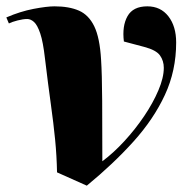

<svg xmlns="http://www.w3.org/2000/svg" viewBox="-20 -555 618 606"><path d="M254 31 160 -11Q159 -63 154 -114Q149 -165 140.5 -226Q132 -287 122 -370Q116 -423 107 -449.5Q98 -476 87.5 -485.5Q77 -495 66 -495Q53 -495 35.5 -490.5Q18 -486 8 -481L0 -500Q44 -519 86 -527Q128 -535 152 -535Q198 -535 229 -521.5Q260 -508 277.5 -472Q295 -436 299 -367Q302 -322 302.5 -236.5Q303 -151 303 -46Q338 -72 372.5 -109.5Q407 -147 435 -188.5Q463 -230 480 -270Q497 -310 497 -341Q497 -363 485 -380Q473 -397 435 -407L371 -424Q365 -473 382.5 -504Q400 -535 445 -535Q487 -535 511.5 -503.5Q536 -472 536 -421Q536 -332 500.5 -255.5Q465 -179 401.5 -108.5Q338 -38 254 31Z"/></svg>

Font: Literata 72pt ExtraBold
Style: Italic
Weight: 800
Italic angle: -2°
Designer: Latin by Veronika Burian and Jose Scaglione. Greek by Irene Vlachou. Cyrillic by Vera Evstafieva
Foundry: TypeTogether
Version: Version 3.002